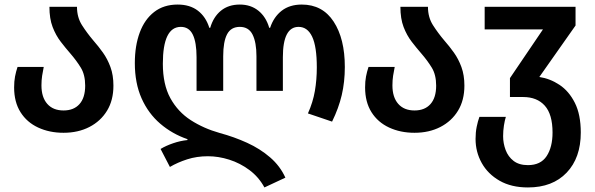

<svg xmlns="http://www.w3.org/2000/svg" viewBox="-20 -573 2612 843"><path d="M259 10Q197 10 147.5 -13Q98 -36 70 -80.5Q42 -125 42 -189Q42 -216 46 -237Q50 -258 57 -279H172Q168 -260 165 -240.5Q162 -221 162 -198Q162 -146 187.5 -117Q213 -88 259 -88Q304 -88 329 -116Q354 -144 354 -197Q354 -245 334.5 -276.5Q315 -308 289 -338Q268 -362 246.5 -390Q225 -418 211 -454.5Q197 -491 197 -543H318Q318 -497 340 -462.5Q362 -428 390 -395Q412 -370 432 -342Q452 -314 465 -278.5Q478 -243 478 -197Q478 -133 450 -87Q422 -41 372.5 -15.5Q323 10 259 10Z M1141 250Q1116 204 1075 173.5Q1034 143 986.5 128Q939 113 893 113Q844 113 802 126.5Q760 140 726 160L685 81Q708 67 740 56Q772 45 803 42V38Q736 15 683.5 -30Q631 -75 601.5 -141.5Q572 -208 572 -296Q572 -372 593.5 -430Q615 -488 657 -520.5Q699 -553 760 -553Q814 -553 849 -526Q884 -499 899 -451H903Q917 -499 950 -526Q983 -553 1033 -553Q1081 -553 1114.5 -526Q1148 -499 1162 -451H1166Q1182 -499 1217 -526Q1252 -553 1305 -553Q1396 -553 1445 -478Q1494 -403 1494 -279Q1494 -213 1480.5 -155.5Q1467 -98 1438 -39L1332 -75Q1354 -124 1362.5 -173.5Q1371 -223 1371 -277Q1371 -369 1350.5 -412Q1330 -455 1291 -455Q1222 -455 1222 -322V-174H1106V-326Q1106 -387 1089 -421Q1072 -455 1033 -455Q994 -455 977 -422.5Q960 -390 960 -326V-174H843V-322Q843 -387 826.5 -421Q810 -455 774 -455Q695 -455 695 -293Q695 -202 728 -142Q761 -82 817.5 -45.5Q874 -9 945 11Q1008 28 1065 54Q1122 80 1166 118Q1210 156 1233 207Z M1800 10Q1738 10 1688.5 -13Q1639 -36 1611 -80.5Q1583 -125 1583 -189Q1583 -216 1587 -237Q1591 -258 1598 -279H1713Q1709 -260 1706 -240.5Q1703 -221 1703 -198Q1703 -146 1728.5 -117Q1754 -88 1800 -88Q1845 -88 1870 -116Q1895 -144 1895 -197Q1895 -245 1875.5 -276.5Q1856 -308 1830 -338Q1809 -362 1787.5 -390Q1766 -418 1752 -454.5Q1738 -491 1738 -543H1859Q1859 -497 1881 -462.5Q1903 -428 1931 -395Q1953 -370 1973 -342Q1993 -314 2006 -278.5Q2019 -243 2019 -197Q2019 -133 1991 -87Q1963 -41 1913.5 -15.5Q1864 10 1800 10Z M2298 250Q2225 250 2173.5 220.5Q2122 191 2095 142.5Q2068 94 2068 37Q2068 8 2073 -16.5Q2078 -41 2085 -60H2201Q2196 -44 2192.5 -21.5Q2189 1 2189 25Q2189 56 2200 85.5Q2211 115 2235 133.5Q2259 152 2298 152Q2354 152 2380 112.5Q2406 73 2406 9Q2406 -71 2372 -109Q2338 -147 2277 -147H2219V-230L2364 -444H2108V-543H2507V-461L2348 -235Q2395 -228 2436.5 -200.5Q2478 -173 2504 -121.5Q2530 -70 2530 9Q2530 120 2468 185Q2406 250 2298 250Z"/></svg>

Font: Noto Sans Georgian SemiCondensed SemiBold
Style: Regular
Weight: 600
Width: 4
Designer: Monotype Design Team, Akaki Razmadze
Foundry: Google LLC
Version: Version 2.005; ttfautohint (v1.8.4.7-5d5b)